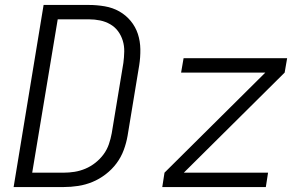

<svg xmlns="http://www.w3.org/2000/svg" viewBox="-20 -755 1240 775"><path d="M35 0 156 -735H339Q371 -735 403 -729.5Q435 -724 461.5 -709Q488 -694 507.5 -670.5Q527 -647 536.5 -618Q546 -589 546.5 -556.5Q547 -524 542 -492L495 -207Q490 -178 479.5 -149.5Q469 -121 450.5 -96Q432 -71 406.5 -51.5Q381 -32 353 -20.5Q325 -9 295.5 -4.5Q266 0 237 0ZM110 -58H237Q259 -58 281 -61.5Q303 -65 324.5 -74Q346 -83 365 -98Q384 -113 398 -132Q412 -151 419.5 -173Q427 -195 431 -217L478 -501Q481 -524 481.5 -547Q482 -570 475.5 -591Q469 -612 456.5 -629Q444 -646 425 -657Q406 -668 384 -672.5Q362 -677 339 -677H213ZM635 0 644 -58 1051 -462H711L721 -520H1139L1129 -462L722 -58H1062L1053 0Z"/></svg>

Font: Iosevka Aile Light Oblique
Style: Regular
Weight: 300
Italic angle: -9°
Designer: Belleve Invis
Foundry: Belleve Invis
Version: Version 31.1.0; ttfautohint (v1.8.4)